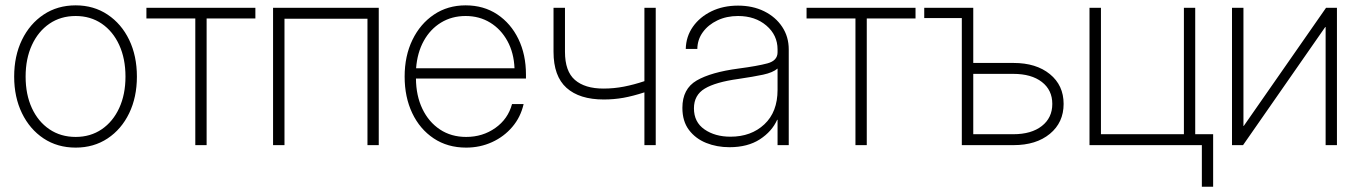

<svg xmlns="http://www.w3.org/2000/svg" viewBox="-20 -545 5104 721"><path d="M264.2 9.3Q195.8 9.3 143.8 -25.1Q91.8 -59.6 62.5 -119.9Q33.2 -180.2 33.2 -257.3Q33.2 -335 62.5 -395.3Q91.8 -455.6 143.8 -490.2Q195.8 -524.9 264.2 -524.9Q332 -524.9 384 -490.2Q436 -455.6 465.1 -395.3Q494.1 -335 494.1 -257.3Q494.1 -180.2 465.1 -119.9Q436 -59.6 384 -25.1Q332 9.3 264.2 9.3ZM264.2 -30.8Q319.8 -30.8 362.1 -59.6Q404.3 -88.4 427.7 -139.4Q451.2 -190.4 451.2 -257.3Q451.2 -324.7 427.7 -376Q404.3 -427.2 362.1 -456.1Q319.8 -484.9 264.2 -484.9Q208 -484.9 165.8 -456.1Q123.5 -427.2 99.9 -376Q76.2 -324.7 76.2 -257.3Q76.2 -190.4 99.6 -139.4Q123 -88.4 165.5 -59.6Q208 -30.8 264.2 -30.8Z M713.4 0V-475.6H529.8V-515.6H939V-475.6H755.9V0Z M1402.3 -515.6V0H1359.9V-474.6H1048.3V0H1005.4V-515.6Z M1730.5 9.3Q1660.6 9.3 1608.6 -25.4Q1556.6 -60.1 1528.1 -120.1Q1499.5 -180.2 1499.5 -257.3Q1499.5 -335 1528.8 -395.3Q1558.1 -455.6 1609.6 -490.2Q1661.1 -524.9 1728.5 -524.9Q1796.4 -524.9 1847.4 -491Q1898.4 -457 1926.8 -398.4Q1955.1 -339.8 1955.1 -265.1V-250H1542Q1542.5 -185.5 1566.2 -136.2Q1589.8 -86.9 1632.1 -58.8Q1674.3 -30.8 1730.5 -30.8Q1792.5 -30.8 1840.1 -64.5Q1887.7 -98.1 1902.8 -154.3H1946.3Q1935.1 -105 1903.8 -68.4Q1872.6 -31.7 1827.6 -11.2Q1782.7 9.3 1730.5 9.3ZM1542.5 -288.6H1912.1Q1909.7 -346.7 1885.5 -390.9Q1861.3 -435.1 1820.8 -460Q1780.3 -484.9 1728.5 -484.9Q1676.8 -484.9 1636.2 -460.2Q1595.7 -435.5 1571.3 -391.4Q1546.9 -347.2 1542.5 -288.6Z M2247.1 -171.4Q2156.2 -171.4 2107.4 -215.1Q2058.6 -258.8 2058.6 -350.6V-515.6H2101.6V-350.6Q2101.6 -277.3 2138.9 -244.9Q2176.3 -212.4 2246.1 -212.4Q2285.2 -212.4 2323 -219.7Q2360.8 -227.1 2399.9 -240.2V-515.6H2442.4V0H2399.9V-198.2Q2356.4 -184.1 2320.8 -177.7Q2285.2 -171.4 2247.1 -171.4Z M2719.2 7.8Q2671.9 7.8 2631.8 -8.3Q2591.8 -24.4 2567.1 -57.1Q2542.5 -89.8 2542.5 -140.1Q2542.5 -211.4 2596.2 -242.7Q2649.9 -273.9 2753.4 -287.6Q2824.2 -296.9 2862.1 -307.1Q2899.9 -317.4 2899.9 -348.6V-359.4Q2899.9 -413.1 2857.9 -449Q2815.9 -484.9 2751.5 -484.9Q2708.5 -484.9 2674.1 -468.5Q2639.6 -452.1 2619.4 -424.3Q2599.1 -396.5 2598.6 -361.3H2555.2Q2556.2 -407.7 2582 -444.6Q2607.9 -481.4 2651.9 -502.7Q2695.8 -523.9 2751.5 -523.9Q2806.6 -523.9 2849.6 -502.7Q2892.6 -481.4 2917.2 -444.3Q2941.9 -407.2 2941.9 -359.4V0H2899.9V-95.2H2898.4Q2878.9 -51.3 2833.3 -21.7Q2787.6 7.8 2719.2 7.8ZM2723.1 -31.7Q2800.8 -31.7 2850.3 -78.1Q2899.9 -124.5 2899.9 -207.5V-287.6Q2882.3 -272.5 2845.7 -264.6Q2809.1 -256.8 2752.4 -248.5Q2667.5 -236.8 2626.7 -212.4Q2585.9 -188 2585.9 -138.2Q2585.9 -86.4 2625.5 -59.1Q2665 -31.7 2723.1 -31.7Z M3192.4 0V-475.6H3008.8V-515.6H3418V-475.6H3234.9V0Z M3450.7 -477.1V-515.6H3634.8V-308.6H3786.1Q3871.1 -308.6 3922.6 -266.6Q3974.1 -224.6 3974.1 -154.8Q3974.1 -85 3922.6 -42.5Q3871.1 0 3786.1 0H3591.8V-477.1ZM3634.8 -267.6V-41H3785.2Q3853 -41 3892.3 -71.8Q3931.6 -102.5 3931.6 -154.8Q3931.6 -207 3892.3 -237.3Q3853 -267.6 3785.2 -267.6Z M4071.3 0V-515.6H4114.3V-41H4425.8V-515.6H4468.3V0ZM4493.2 156.2V0H4445.8V-41H4535.6V156.2Z M5000.5 0H4958V-443.4H4956.5L4647.9 0H4606.4V-515.6H4649.4V-71.8H4650.4L4959.5 -515.6H5000.5Z"/></svg>

Font: Inter Display ExtraLight
Style: Regular
Weight: 200
Designer: Rasmus Andersson
Foundry: rsms
Version: Version 4.000;git-a52131595